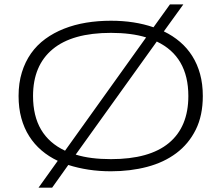

<svg xmlns="http://www.w3.org/2000/svg" viewBox="-20 -779 1024 888"><path d="M918 -335Q918 -244.6 885.3 -179Q852.5 -113.3 795.4 -70.6Q738.3 -27.8 660.6 -7.3Q583 13.2 493.2 13.2Q438.5 13.2 389.2 5.6Q339.8 -2 295.9 -16.1L221.2 88.9H158.2L247.1 -35.2Q205.6 -54.7 172.1 -83.3Q138.7 -111.8 115 -149.2Q91.3 -186.5 78.6 -232.9Q65.9 -279.3 65.9 -335Q65.9 -395 81.1 -444.1Q96.2 -493.2 123.5 -532Q150.9 -570.8 189.7 -599.1Q228.5 -627.4 276.1 -646.2Q323.7 -665 378.4 -674.1Q433.1 -683.1 493.2 -683.1Q602.1 -683.1 689.9 -652.8L766.1 -758.8H828.1L737.8 -633.8Q779.3 -613.8 812.5 -585.4Q845.7 -557.1 869.1 -520Q892.6 -482.9 905.3 -436.8Q918 -390.6 918 -335ZM132.8 -335Q132.8 -242.7 169.9 -179.7Q207 -116.7 280.8 -82L655.8 -606Q621.1 -616.7 580.6 -621.8Q540 -627 493.2 -627Q314.5 -627 223.6 -551.5Q132.8 -476.1 132.8 -335ZM851.1 -335Q851.1 -517.6 705.1 -586.9L330.1 -64Q364.7 -53.2 405.5 -48.1Q446.3 -43 493.2 -43Q671.4 -43 761.2 -117.7Q851.1 -192.4 851.1 -335Z"/></svg>

Font: Stint Ultra Expanded
Style: Regular
Weight: 400
Width: 7
Designer: Astigmatic (AOETI)
Foundry: Astigmatic (AOETI)
Version: Version 1.000